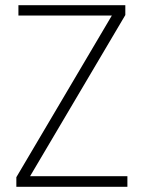

<svg xmlns="http://www.w3.org/2000/svg" viewBox="-20 -720 554 740"><path d="M43 0V-37L411 -660H51V-700H463V-662L96 -41H471V0Z"/></svg>

Font: DM Sans 18pt ExtraLight
Style: Regular
Weight: 250
Designer: Colophon Foundry, Jonny Pinhorn
Foundry: Colophon Foundry
Version: Version 4.004;gftools[0.9.30]